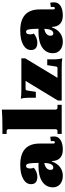

<svg xmlns="http://www.w3.org/2000/svg" viewBox="662 -1343 693 2057"><g transform="rotate(-90 1008.5 -314.5)"><path d="M154 12Q98 12 64 -17Q30 -46 30 -94Q30 -167 90.5 -208Q151 -249 261 -249Q281 -249 292 -248Q291 -328 284.5 -355Q278 -382 260 -382Q232 -382 232 -338Q232 -312 241 -299Q194 -261 143 -261Q64 -261 64 -328Q64 -381 120 -412.5Q176 -444 271 -444Q499 -444 499 -236V-92Q499 -73 512 -73Q526 -73 526 -95Q526 -107 524 -116L571 -123Q575 -101 575 -80Q575 -37 537 -12.5Q499 12 433 12Q375 12 343.5 -18.5Q312 -49 312 -106H307Q288 -50 248 -19Q208 12 154 12ZM217 -120Q217 -90 242 -90Q288 -90 291 -186Q257 -181 237 -163.5Q217 -146 217 -120Z M602 0V-45H630Q653 -45 653 -68V-567Q653 -590 630 -590H602V-635H654Q797 -635 863 -641V-68Q863 -45 886 -45H914V0Z M1413 6Q1383 0 1305 0H960V-41L1170 -387H1086Q1071 -387 1068 -373L1053 -277H990V-330Q990 -412 979 -438Q1009 -432 1087 -432H1412V-391L1203 -45H1306Q1321 -45 1324 -59L1339 -155H1401V-103Q1401 -24 1413 6Z M1591 12Q1535 12 1501 -17Q1467 -46 1467 -94Q1467 -167 1527.5 -208Q1588 -249 1698 -249Q1718 -249 1729 -248Q1728 -328 1721.5 -355Q1715 -382 1697 -382Q1669 -382 1669 -338Q1669 -312 1678 -299Q1631 -261 1580 -261Q1501 -261 1501 -328Q1501 -381 1557 -412.5Q1613 -444 1708 -444Q1936 -444 1936 -236V-92Q1936 -73 1949 -73Q1963 -73 1963 -95Q1963 -107 1961 -116L2008 -123Q2012 -101 2012 -80Q2012 -37 1974 -12.5Q1936 12 1870 12Q1812 12 1780.5 -18.5Q1749 -49 1749 -106H1744Q1725 -50 1685 -19Q1645 12 1591 12ZM1654 -120Q1654 -90 1679 -90Q1725 -90 1728 -186Q1694 -181 1674 -163.5Q1654 -146 1654 -120Z"/></g></svg>

Font: Arapey Black
Style: Regular
Weight: 900
Designer: Eduardo Rodriguez Tunni
Foundry: Eduardo Rodriguez Tunni
Version: Version 4.000